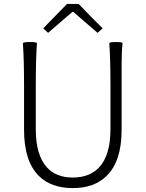

<svg xmlns="http://www.w3.org/2000/svg" viewBox="-20 -949 745 982"><path d="M352 13Q241 13 178 -50Q103 -125 103 -285V-507Q103 -647 97 -729Q102 -734 133 -734Q165 -734 169 -729Q163 -647 163 -509V-288Q163 -155 220 -93Q267 -41 352 -41Q438 -41 487 -93Q545 -155 545 -288V-509Q545 -647 539 -729Q544 -734 573 -734Q603 -734 607 -729Q602 -684 602 -618V-507V-285Q602 -125 526 -50Q463 13 352 13ZM226 -781 201 -804 323 -929H382L443 -866L505 -804L479 -781L355 -888H350Z"/></svg>

Font: GenSekiGothic TW L
Style: Regular
Weight: 300
Version: Version 1.501;PS 1;hotconv 16.6.51;makeotf.lib2.5.65220